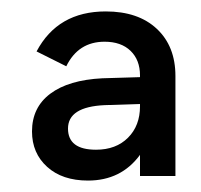

<svg xmlns="http://www.w3.org/2000/svg" viewBox="-20 -643 352 336"><path d="M36 -413Q36 -455 68 -479Q100 -503 159 -506L225 -508V-511Q225 -538 208.5 -554Q192 -570 163 -570Q117 -570 96 -527L44 -553Q81 -623 165 -623Q222 -623 254.5 -592.5Q287 -562 287 -510V-335H225V-372Q192 -327 134 -327Q89 -327 62.5 -351Q36 -375 36 -413ZM148 -381Q183 -381 204 -402Q225 -423 225 -457V-461L163 -459Q99 -456 99 -418Q99 -381 148 -381Z"/></svg>

Font: NT Somic
Style: Regular
Weight: 400
Designer: Ravid Balaliev — lead type designer, mastering
Michael Voronin — secret advisor, marketing
Ivan Kovalenko — best boy
Foundry: NT Type
Version: Version 0.7